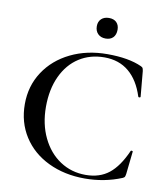

<svg xmlns="http://www.w3.org/2000/svg" viewBox="-90 -896 863 984"><g transform="rotate(10 341.5 -404.0)"><path d="M601 -605Q609 -601 611 -597.5Q613 -594 615 -582L627 -450Q627 -447 622 -446Q617 -445 615 -449Q589 -531 537.5 -574Q486 -617 410 -617Q336 -617 279 -580.5Q222 -544 190 -475.5Q158 -407 158 -316Q158 -226 192 -155.5Q226 -85 285 -46Q344 -7 418 -7Q491 -7 539.5 -45.5Q588 -84 625 -168Q626 -171 631 -170Q636 -169 636 -167L623 -48Q621 -36 619 -32.5Q617 -29 609 -25Q519 12 417 12Q311 12 227 -28.5Q143 -69 96 -142.5Q49 -216 49 -311Q49 -405 97.5 -479Q146 -553 231 -594.5Q316 -636 422 -636Q533 -636 601 -605ZM343 -768Q343 -792 358 -806Q373 -820 398 -820Q423 -820 437 -806Q451 -792 451 -768Q451 -742 437 -727.5Q423 -713 398 -713Q373 -713 358 -728Q343 -743 343 -768Z"/></g></svg>

Font: Cormorant Garamond SemiBold
Style: Regular
Weight: 600
Designer: Christian Thalmann (Catharsis Fonts)
Foundry: Catharsis Fonts
Version: Version 4.000